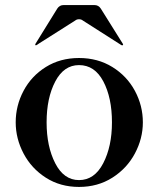

<svg xmlns="http://www.w3.org/2000/svg" viewBox="-20 -725 626 758"><path d="M42 -242Q42 -308 73 -366.5Q104 -425 161 -460.5Q218 -496 292 -496Q366 -496 423.5 -460.5Q481 -425 512.5 -366.5Q544 -308 544 -242Q544 -178 512.5 -119Q481 -60 423.5 -23.5Q366 13 292 13Q218 13 161 -23.5Q104 -60 73 -119Q42 -178 42 -242ZM422 -242Q422 -339 388 -403.5Q354 -468 292 -468Q232 -468 198 -403Q164 -338 164 -242Q164 -147 198 -80.5Q232 -14 292 -14Q353 -14 387.5 -80.5Q422 -147 422 -242ZM119 -549 120 -552 206 -691Q215 -705 231 -705H353Q369 -705 378 -691L465 -552L466 -549Q466 -546 462 -546L459 -547L307 -644Q301 -649 292 -649Q283 -649 277 -644L135 -554Q124 -546 122 -546Q119 -546 119 -549Z"/></svg>

Font: Shippori Mincho B1
Style: Bold
Weight: 700
Designer: FONTDASU
Foundry: FONTDASU / Google Inc. / but / Adobe
Version: Version 3.110; ttfautohint (v1.8.3)